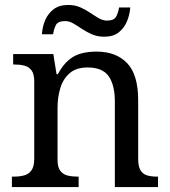

<svg xmlns="http://www.w3.org/2000/svg" viewBox="-20 -754 685 774"><path d="M28 0V-42H36Q59 -42 77.5 -47Q96 -52 107 -67.5Q118 -83 118 -114V-426Q118 -456 107 -470.5Q96 -485 78 -489.5Q60 -494 38 -494H33V-536H195L208 -455H213Q234 -493 257.5 -512.5Q281 -532 309 -539Q337 -546 369 -546Q448 -546 492.5 -499.5Q537 -453 537 -350V-114Q537 -83 546.5 -67.5Q556 -52 573 -47Q590 -42 612 -42H617V0H443V-345Q443 -410 418.5 -446Q394 -482 333 -482Q288 -482 261.5 -459.5Q235 -437 223.5 -400Q212 -363 212 -320V-109Q212 -80 223 -65.5Q234 -51 252 -46.5Q270 -42 292 -42H297V0ZM400 -606Q373 -606 351 -615.5Q329 -625 310.5 -637.5Q292 -650 275.5 -659.5Q259 -669 243 -669Q213 -669 205 -652.5Q197 -636 194 -616H149Q151 -647 162.5 -673.5Q174 -700 196.5 -717Q219 -734 255 -734Q282 -734 303.5 -724.5Q325 -715 343.5 -702.5Q362 -690 378.5 -680.5Q395 -671 411 -671Q440 -671 448.5 -687.5Q457 -704 460 -724H505Q503 -694 491.5 -667Q480 -640 458 -623Q436 -606 400 -606Z"/></svg>

Font: Noto Serif Georgian
Style: Regular
Weight: 400
Designer: Monotype Design Team, Akaki Razmadze
Foundry: Google LLC
Version: Version 2.002